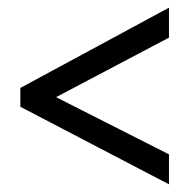

<svg xmlns="http://www.w3.org/2000/svg" viewBox="-20 -607 494 500"><path d="M420 -127 33 -329V-378L420 -587V-509L126 -354L420 -205Z"/></svg>

Font: Noto Sans Display Condensed
Style: Regular
Weight: 400
Width: 3
Designer: Monotype Design Team
Foundry: Monotype Imaging Inc.
Version: Version 2.003